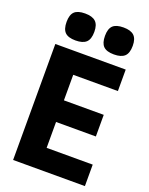

<svg xmlns="http://www.w3.org/2000/svg" viewBox="-176 -1062 894 1151"><g transform="rotate(20 271.5 -486.5)"><path d="M162 -801Q115 -801 94.5 -821.5Q74 -842 74 -888Q74 -933 94.5 -953Q115 -973 162 -973Q208 -973 229.5 -953Q251 -933 251 -888Q251 -841 229.5 -821Q208 -801 162 -801ZM407 -801Q360 -801 339.5 -821.5Q319 -842 319 -888Q319 -933 339.5 -953Q360 -973 407 -973Q453 -973 474.5 -953Q496 -933 496 -888Q496 -841 474.5 -821Q453 -801 407 -801ZM56 -740H505V-603H220V-440H474V-302H220V-137H514V0H56Z"/></g></svg>

Font: Encode Sans Compressed
Style: ExtraBold
Weight: 800
Designer: Pablo Impallari, Andres Torresi
Foundry: Pablo Impallari, Andres Torresi
Version: Version 1.000; ttfautohint (v1.00) -l 8 -r 50 -G 200 -x 14 -